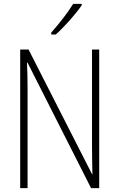

<svg xmlns="http://www.w3.org/2000/svg" viewBox="-20 -969 615 989"><path d="M401 -942V-949H357C327 -901 287 -850 244 -801V-791H267C310 -829 369 -895 401 -942ZM491 0V-714H454V-211C454 -174 455 -120 456 -72H454L127 -714H84V0H122V-512C122 -566 121 -606 119 -646H122L449 0Z"/></svg>

Font: Noto Sans Gurmukhi Condensed ExtraLight
Style: Regular
Weight: 200
Width: 3
Designer: Jelle Bosma - Monotype Design Team
Foundry: Monotype Imaging Inc.
Version: Version 2.004